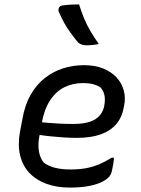

<svg xmlns="http://www.w3.org/2000/svg" viewBox="-20 -838 640 869"><path d="M360 -543Q410 -543 447 -528Q484 -513 507.5 -487.5Q531 -462 540 -429Q549 -396 542 -361L540 -351Q532 -306 505.5 -275.5Q479 -245 435 -229.5Q391 -214 328 -214Q299 -214 268.5 -216Q238 -218 209 -221Q180 -224 154 -228L121 -224L132 -289Q162 -285 191 -282.5Q220 -280 249.5 -278.5Q279 -277 312 -277Q378 -277 411.5 -298.5Q445 -320 452 -360Q457 -388 452.5 -408Q448 -428 435 -442Q420 -452 401 -457Q382 -462 355 -462Q309 -462 271 -443Q233 -424 206.5 -383.5Q180 -343 169 -281L158 -221Q151 -185 156 -154Q161 -123 178 -102Q200 -86 229.5 -78.5Q259 -71 299 -71Q340 -71 371 -77Q402 -83 429 -94.5Q456 -106 485 -124H496Q495 -111 493 -98Q491 -85 488 -72Q486 -59 481.5 -49.5Q477 -40 469 -33Q455 -20 431 -10Q407 0 373 5.5Q339 11 297 11Q236 11 189 -6.5Q142 -24 112 -56.5Q82 -89 71 -135Q60 -181 70 -239L81 -297Q92 -362 118.5 -408.5Q145 -455 182.5 -484.5Q220 -514 265 -528.5Q310 -543 360 -543ZM338 -818Q348 -785 360.5 -755Q373 -725 390 -696Q407 -667 427 -639Q414 -636 400.5 -634.5Q387 -633 371 -633Q359 -633 350.5 -636Q342 -639 334 -645Q315 -668 299 -690Q283 -712 270 -735.5Q257 -759 246 -785Q243 -794 246.5 -802Q250 -810 260 -813Q274 -815 285.5 -816Q297 -817 309.5 -817.5Q322 -818 338 -818Z"/></svg>

Font: Rec Mono Semicasual
Style: Italic
Weight: 400
Italic angle: -10°
Version: Version 1.085; ttfautohint (v1.8.4.7-5d5b)